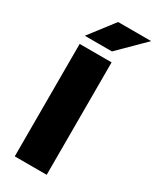

<svg xmlns="http://www.w3.org/2000/svg" viewBox="-211 -886 770 945"><g transform="rotate(30 174.0 -413.5)"><path d="M233.5 0H52V-639H233.5ZM162 -827H348.5V-825.5L208 -686.5H55V-688Z"/></g></svg>

Font: Anek Tamil ExtraBold
Style: Regular
Weight: 800
Designer: Aadarsh Rajan (Tamil), Yesha Goshar (Latin)
Foundry: Ek Type
Version: Version 1.003